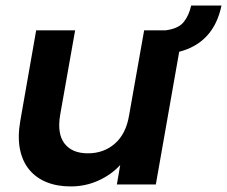

<svg xmlns="http://www.w3.org/2000/svg" viewBox="-20 -663 816 690"><path d="M776 -643Q748 -509 624 -477L540 0H400L412 -70Q380 -35 333.5 -14Q287 7 234 7Q185 7 147 -8.5Q109 -24 84.5 -54Q60 -84 51.5 -128Q43 -172 53 -229L110 -554H250L196 -249Q185 -182 212 -147Q239 -112 296 -112Q353 -112 393 -147Q433 -182 444 -249L498 -554H575Q621 -560 640 -583.5Q659 -607 667 -643Z"/></svg>

Font: SVN-Poppins SemiBold
Style: Italic
Weight: 600
Italic angle: -10°
Designer: Ninad Kale (Devanagari), Jonny Pinhorn (Latin)
Foundry: Indian Type Foundry
Version: Version 3.002 2017; ttfautohint (v1.8.3)